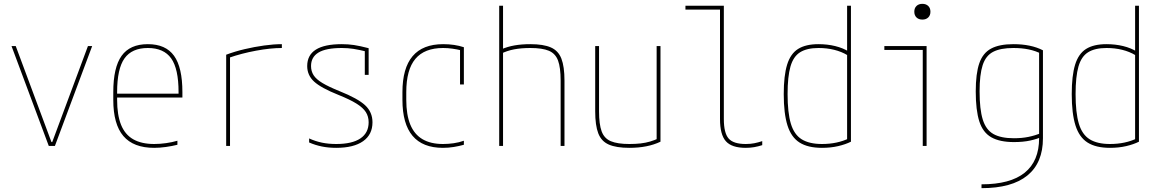

<svg xmlns="http://www.w3.org/2000/svg" viewBox="-20 -760 6040 1000"><path d="M234 0 40 -520H62L248 -20H252L438 -520H460L266 0Z M783 10Q675 10 622.5 -51.5Q570 -113 570 -240V-280Q570 -409 613.5 -469.5Q657 -530 750 -530Q843 -530 886.5 -469.5Q930 -409 930 -280V-252H580V-272H920L910 -262V-280Q910 -402 871.5 -456Q833 -510 750 -510Q667 -510 628.5 -456Q590 -402 590 -280V-240Q590 -161 610.5 -110Q631 -59 674 -34.5Q717 -10 783 -10Q813 -10 845 -14.5Q877 -19 904 -27V-6Q876 1 844 5.5Q812 10 783 10Z M1158 -475Q1203 -492 1254 -504Q1305 -516 1355.5 -523Q1406 -530 1448 -530V-510Q1389 -510 1313.5 -496Q1238 -482 1172 -459L1178 -470V0H1158Z M1731 10Q1691 10 1656.5 3Q1622 -4 1590 -18V-39Q1623 -24 1657 -17Q1691 -10 1731 -10Q1814 -10 1857 -39Q1900 -68 1900 -123Q1900 -153 1885.5 -176Q1871 -199 1836.5 -220.5Q1802 -242 1742 -266Q1652 -302 1616 -335Q1580 -368 1580 -416Q1580 -473 1625 -501.5Q1670 -530 1760 -530Q1793 -530 1823.5 -525.5Q1854 -521 1900 -509V-370H1880V-511L1895 -490Q1850 -501 1821 -505.5Q1792 -510 1760 -510Q1678 -510 1639 -486.5Q1600 -463 1600 -416Q1600 -389 1613.5 -368Q1627 -347 1659.5 -327.5Q1692 -308 1749 -285Q1844 -247 1882 -211.5Q1920 -176 1920 -123Q1920 -59 1871 -24.5Q1822 10 1731 10Z M2287 10Q2076 10 2076 -240V-280Q2076 -530 2288 -530Q2348 -530 2396 -514V-320H2376V-508L2381 -498Q2361 -503 2336.5 -506.5Q2312 -510 2288 -510Q2191 -510 2143.5 -453.5Q2096 -397 2096 -280V-240Q2096 -162 2117 -111Q2138 -60 2180.5 -35Q2223 -10 2287 -10Q2315 -10 2343 -14Q2371 -18 2396 -27V-6Q2371 1 2343.5 5.5Q2316 10 2287 10Z M2900 -340Q2900 -408 2886.5 -444.5Q2873 -481 2839 -495.5Q2805 -510 2742 -510Q2695 -510 2658 -503Q2621 -496 2589 -480L2591 -503Q2623 -517 2660 -523.5Q2697 -530 2742 -530Q2810 -530 2849 -513Q2888 -496 2904 -454.5Q2920 -413 2920 -340V0H2900ZM2580 0V-730H2600V0Z M3258 10Q3190 10 3151 -7Q3112 -24 3096 -65.5Q3080 -107 3080 -180V-520H3100V-180Q3100 -113 3113.5 -76Q3127 -39 3161.5 -24.5Q3196 -10 3258 -10Q3290 -10 3316.5 -13Q3343 -16 3366.5 -23Q3390 -30 3411 -40L3400 -26V-520H3420V-22Q3353 10 3258 10Z M3864 10Q3791 10 3760.5 -24.5Q3730 -59 3730 -140V-710H3550V-730H3750V-140Q3750 -67 3775 -38.5Q3800 -10 3864 -10Q3889 -10 3909 -14Q3929 -18 3950 -25V-4Q3928 3 3907.5 6.5Q3887 10 3864 10Z M4261 10Q4188 10 4144.5 -17.5Q4101 -45 4081.5 -106.5Q4062 -168 4062 -270Q4062 -366 4079.5 -423Q4097 -480 4136.5 -505Q4176 -530 4243 -530Q4289 -530 4330 -520Q4371 -510 4403 -490L4393 -473Q4363 -491 4325 -500.5Q4287 -510 4243 -510Q4183 -510 4147.5 -488Q4112 -466 4097 -413.5Q4082 -361 4082 -270Q4082 -173 4099 -116Q4116 -59 4155.5 -34.5Q4195 -10 4261 -10Q4341 -10 4403 -40L4392 -22V-730H4412V-22Q4384 -8 4345.5 1Q4307 10 4261 10Z M4786 0V-500H4586V-520H4806V0ZM4784 -658Q4765 -658 4753.5 -669Q4742 -680 4742 -699Q4742 -718 4753.5 -729Q4765 -740 4784 -740Q4803 -740 4814.5 -729Q4826 -718 4826 -699Q4826 -680 4814.5 -669Q4803 -658 4784 -658Z M5092 200Q5242 200 5317 139.5Q5392 79 5392 -40V-498L5403 -480Q5374 -495 5338 -502.5Q5302 -510 5258 -510Q5191 -510 5152.5 -490Q5114 -470 5098 -420.5Q5082 -371 5082 -284Q5082 -191 5098.5 -137.5Q5115 -84 5154 -62Q5193 -40 5261 -40Q5302 -40 5336.5 -47Q5371 -54 5402 -67L5410 -49Q5382 -36 5345.5 -28Q5309 -20 5261 -20Q5187 -20 5143 -45Q5099 -70 5080.5 -128Q5062 -186 5062 -284Q5062 -377 5080.5 -430.5Q5099 -484 5142 -507Q5185 -530 5258 -530Q5350 -530 5412 -498V-40Q5412 88 5331 154Q5250 220 5092 220Z M5761 10Q5688 10 5644.5 -17.5Q5601 -45 5581.5 -106.5Q5562 -168 5562 -270Q5562 -366 5579.5 -423Q5597 -480 5636.5 -505Q5676 -530 5743 -530Q5789 -530 5830 -520Q5871 -510 5903 -490L5893 -473Q5863 -491 5825 -500.5Q5787 -510 5743 -510Q5683 -510 5647.5 -488Q5612 -466 5597 -413.5Q5582 -361 5582 -270Q5582 -173 5599 -116Q5616 -59 5655.5 -34.5Q5695 -10 5761 -10Q5841 -10 5903 -40L5892 -22V-730H5912V-22Q5884 -8 5845.5 1Q5807 10 5761 10Z"/></svg>

Font: M PLUS 1 Code Thin
Style: Regular
Weight: 250
Designer: Coji Morishita
Foundry: UNDERFOREST DESIGN
Version: Version 1.002